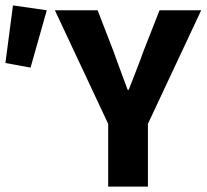

<svg xmlns="http://www.w3.org/2000/svg" viewBox="-32 -690 764 710"><path d="M368 0V-232L171 -652H329L387 -502Q390 -493 409.5 -440Q429 -387 440 -358H444Q449 -371 469 -422Q489 -473 499 -502L558 -652H712L515 -232V0ZM-12 -457 16 -670 141 -652 81 -440Z"/></svg>

Font: Toshiba Sans
Style: Bold
Weight: 700
Designer: Paul D. Hunt
Foundry: Toshiba Corporation
Version: Version 2.020;PS 2.0;hotconv 1.0.86;makeotf.lib2.5.63406